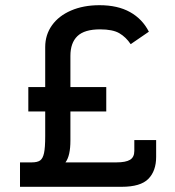

<svg xmlns="http://www.w3.org/2000/svg" viewBox="-20 -719 673 739"><path d="M581 -180V-115Q581 -61 551 -30.5Q521 0 448 0H57V-94H102Q124 -94 134.5 -101.5Q145 -109 149.5 -130Q154 -151 154 -195V-290H89V-384H154V-538Q154 -585 180 -621.5Q206 -658 253.5 -678.5Q301 -699 363 -699Q433 -699 480.5 -672.5Q528 -646 553 -597L483 -549Q465 -576 439.5 -591Q414 -606 365 -606Q305 -606 278 -580Q251 -554 251 -504V-384H389V-290H251V-178Q251 -119 232 -94H428Q464 -94 480.5 -104Q497 -114 497 -138V-180Z"/></svg>

Font: Josefin Sans
Style: Regular
Weight: 400
Designer: Santiago Orozco
Foundry: Typemade
Version: Version 2.000